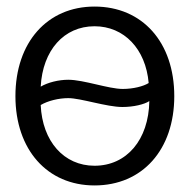

<svg xmlns="http://www.w3.org/2000/svg" viewBox="-20 -552 578 585"><path d="M268 13C414 13 511 -96 511 -259C511 -423 414 -532 268 -532C124 -532 27 -423 27 -259C27 -96 124 13 268 13ZM104 -232C126 -245 159 -253 188 -253C226 -253 305 -226 353 -226C387 -226 420 -234 435 -244C433 -126 366 -47 268 -47C175 -47 109 -121 104 -232ZM104 -288C110 -399 175 -472 268 -472C358 -472 424 -403 433 -299C417 -289 386 -281 354 -281C311 -281 235 -309 188 -309C159 -309 126 -301 104 -288Z"/></svg>

Font: Non Bureau Light
Style: Regular
Weight: 300
Designer: Jona Saucedo
Foundry: Non Foundry
Version: Version 1.000;FEAKit 1.0